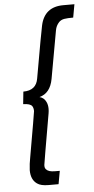

<svg xmlns="http://www.w3.org/2000/svg" viewBox="-60 -723 474 967"><g transform="rotate(-5 177.0 -240.0)"><path d="M196 208H145Q106.5 208 88 194.5Q57.5 173.5 57.5 125Q59 93 65.5 61Q104.5 -161.5 105 -169.5Q105 -185.5 98.5 -195Q89 -208.5 53.5 -209L60 -272Q125.5 -272 135 -332Q176.5 -568 183 -596Q203 -688 298.5 -688H354.5L342.5 -621.5Q313.5 -621.5 297.2 -618.8Q281 -616 270.5 -605.5Q254.5 -588.5 250.5 -565L207 -323Q194 -252 138.5 -237.5Q161.5 -232 172 -209Q179 -194.5 179 -174.5Q179 -164 177 -152Q133 101 133 105.5V111Q133 120.5 139 127.5Q145 134.5 155.8 138Q166.5 141.5 185.5 141.5H208Z"/></g></svg>

Font: Lucymar Sans
Style: Italic
Weight: 400
Italic angle: -10°
Foundry: The League of Moveable Type (original font) / Main changes by Cristiano Sobral with portions from Mirco Monsees
Version: Version 2.00;August 30, 2020;FontCreator 13.0.0.2681 64-bit